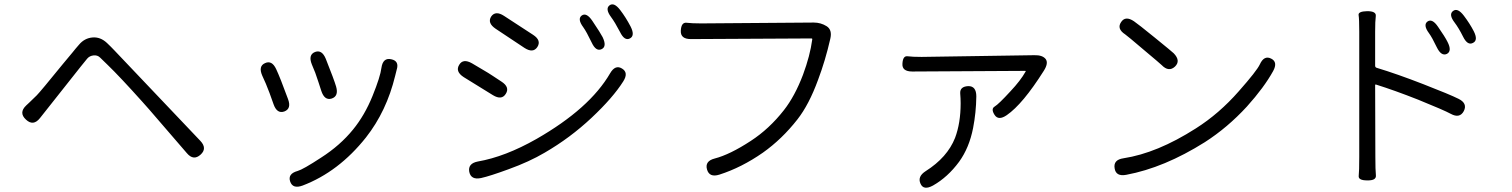

<svg xmlns="http://www.w3.org/2000/svg" viewBox="-20 -804 7040 894"><path d="M914 -84Q881 -54 850 -91L674 -295Q658 -313 642 -331Q538 -447 481 -502Q463 -519 446 -536Q434 -548 415.5 -546Q397 -544 386 -531Q371 -513 356 -494L166 -254Q135 -215 101 -247Q66 -279 102 -313L117 -327Q134 -343 151 -360Q168 -377 272 -505L317 -559Q332 -578 348 -596Q373 -626 410 -629.5Q447 -633 478 -604Q496 -587 513 -569L913 -148Q946 -113 914 -84Z M1389 60Q1343 77 1331 41Q1319 5 1366 -8Q1391 -15 1475 -70Q1564 -127 1624 -201Q1678 -267 1714.5 -357Q1751 -447 1756 -488Q1763 -537 1802 -528Q1840 -520 1827 -479Q1826 -474 1820 -451Q1780 -286 1684 -164Q1557 -4 1389 60ZM1304 -285Q1270 -273 1254 -318L1235 -371Q1227 -393 1218 -414L1201 -452Q1182 -496 1214 -510Q1246 -525 1266 -482Q1284 -444 1321 -343Q1338 -298 1304 -285ZM1524 -345Q1491 -335 1476 -381L1463 -421Q1456 -443 1448 -465L1432 -504Q1414 -549 1447 -562Q1479 -574 1497 -530Q1536 -432 1545 -401Q1558 -356 1524 -345Z M2220 25Q2173 35 2165 -4Q2158 -43 2205 -52Q2332 -74 2478 -157Q2726 -299 2821 -463Q2845 -504 2876 -485Q2908 -466 2882 -425Q2834 -349 2734.5 -255.5Q2635 -162 2516 -93Q2445 -51 2348 -16Q2261 16 2220 25ZM2335 -367Q2316 -336 2275 -361L2139 -445Q2099 -471 2118 -502Q2136 -533 2178 -509L2232 -477Q2253 -465 2274 -451L2315 -424Q2355 -398 2335 -367ZM2482 -585Q2462 -555 2422 -581L2288 -670Q2248 -697 2267 -727Q2287 -756 2327 -730L2462 -642Q2502 -616 2482 -585ZM2781 -575Q2755 -563 2735 -606Q2711 -656 2696 -677Q2667 -716 2689 -732Q2711 -747 2738 -707Q2777 -649 2786 -631Q2807 -587 2781 -575ZM2913 -625Q2888 -612 2867 -655Q2843 -701 2825 -725Q2797 -763 2818 -779Q2839 -795 2868 -757Q2894 -723 2916 -681Q2938 -638 2913 -625Z M3330 9Q3283 24 3272 -15Q3261 -54 3308 -66Q3378 -84 3476 -148Q3562 -204 3630 -291Q3681 -356 3719 -456Q3752 -545 3762 -620Q3763 -625 3758 -625L3197 -622Q3148 -622 3150 -661Q3152 -701 3177 -698Q3202 -695 3245 -695L3769 -699Q3802 -699 3829 -682Q3856 -665 3846 -623Q3823 -522 3789 -432Q3747 -317 3693 -248Q3621 -156 3532 -93Q3433 -24 3330 9Z M4324 60Q4280 84 4266 51Q4251 18 4290 -7Q4391 -71 4427 -162Q4453 -231 4453 -323Q4453 -346 4451 -369Q4449 -401 4488 -403Q4526 -404 4526 -355Q4525 -280 4511 -208Q4493 -116 4446 -51Q4393 21 4324 60ZM4668 -268Q4629 -241 4611 -269Q4593 -297 4611.5 -308Q4630 -319 4685 -379Q4732 -429 4755 -470Q4758 -474 4753 -474L4228 -471Q4179 -471 4182 -508Q4184 -545 4206 -542Q4228 -539 4271 -539L4796 -547Q4834 -548 4849 -529Q4863 -510 4840 -474Q4742 -319 4668 -268Z M5224 10Q5176 19 5170 -20Q5163 -60 5211 -67Q5368 -91 5548 -206Q5657 -275 5748 -379Q5832 -474 5846 -504Q5866 -548 5899 -531Q5931 -515 5908 -473Q5866 -397 5786 -308Q5696 -210 5590 -142Q5401 -23 5224 10ZM5451 -494Q5422 -467 5389 -501Q5382 -508 5308 -570Q5227 -639 5219 -644Q5179 -670 5200 -701Q5220 -732 5260 -705Q5278 -693 5358 -628Q5438 -563 5445 -556Q5479 -521 5451 -494Z M6346 36Q6304 36 6306.5 15Q6309 -6 6309 -74V-657Q6309 -716 6306 -733.5Q6303 -751 6346 -752Q6389 -752 6386 -729Q6383 -706 6383 -657V-498Q6383 -490 6391 -488Q6484 -460 6607.5 -412Q6731 -364 6771 -344Q6814 -323 6796 -287Q6777 -251 6735 -274Q6704 -291 6583 -340Q6474 -383 6388 -410Q6383 -412 6383 -407L6384 -74Q6384 -12 6386.5 12.5Q6389 37 6346 36ZM6717 -553Q6691 -541 6670 -584Q6648 -630 6634 -649Q6605 -688 6627 -704Q6649 -719 6676 -679Q6708 -633 6720 -609Q6742 -566 6717 -553ZM6838 -604Q6813 -591 6792 -634Q6772 -674 6753 -699Q6724 -737 6746 -753Q6767 -769 6796 -731Q6824 -694 6842 -659Q6864 -616 6838 -604Z"/></svg>

Font: Resource Han Rounded JP Normal
Style: Regular
Weight: 350
Designer: Cyano Hao (round all glyphs); Ryoko NISHIZUKA 西塚涼子 (kana, bopomofo & ideographs); Paul D. Hunt (Latin, Greek & Cyrillic)
Foundry: Cyano Hao
Version: 0.990